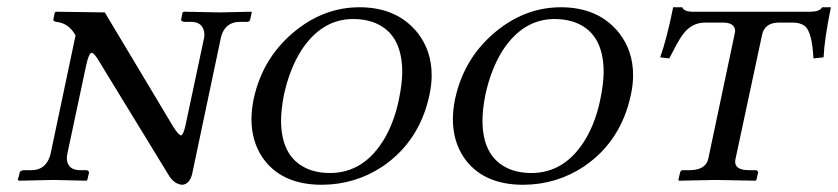

<svg xmlns="http://www.w3.org/2000/svg" viewBox="-20 -494 2296 526"><path d="M585 -390.1 505.9 -15.1Q498 11.2 479 12.2Q459.5 10.7 444.8 -9.8L252 -325.2Q238.3 -349.1 231 -349.1Q223.6 -349.1 216.3 -315.9Q215.8 -314.5 215.8 -314L164.1 -70.8Q163.1 -65.9 163.1 -59.1Q165 -29.3 196.8 -27.8H217.8Q222.7 -25.9 224.1 -22L219.2 -1L216.8 1Q215.8 1 125 -1L32.2 1L28.8 -1L34.2 -22Q36.1 -26.9 44.9 -27.8H65.9Q103.5 -27.8 116.2 -64.5Q117.2 -68.4 118.2 -70.8L187 -397Q168 -431.2 133.8 -434.1Q126.5 -435.5 126 -439.9L129.9 -459L132.8 -461.9L267.1 -460L455.1 -146Q469.2 -124 476.1 -123Q482.4 -125 487.8 -148.9L539.1 -390.1Q540 -394 540 -400.9Q537.6 -432.6 505.9 -434.1H484.9Q477.5 -435.1 476.1 -439L480 -460L484.9 -461.9Q485.8 -461.9 582 -460L667 -461.9L669.9 -460.9L665 -439Q663.6 -435.1 658.2 -434.1H637.2Q596.7 -434.1 585.4 -392.6Q585 -391.1 585 -390.1Z M947.8 -441.9Q861.3 -441.9 805.2 -355.5Q773.4 -305.2 757.8 -233.9Q750 -193.4 750 -164.1Q750 -56.2 832 -27.8Q856 -20 883.8 -20Q978.5 -20 1034.7 -116.7Q1060.5 -162.1 1072.8 -221.2Q1081.5 -263.2 1082 -295.9Q1082 -408.2 996.6 -435.1Q973.6 -441.9 947.8 -441.9ZM1156.7 -234.9Q1129.9 -107.4 1028.3 -38.1Q953.6 11.7 861.8 12.2Q749 12.2 697.8 -64.5Q669.4 -107.9 668.9 -166Q668.9 -192.9 674.8 -222.2Q700.2 -340.8 794.9 -414.1Q872.6 -474.1 964.8 -474.1Q1068.8 -474.1 1125 -402.8Q1162.6 -354 1162.6 -288.1Q1162.6 -262.7 1156.7 -234.9Z M1499.5 -441.9Q1413.1 -441.9 1356.9 -355.5Q1325.2 -305.2 1309.6 -233.9Q1301.8 -193.4 1301.8 -164.1Q1301.8 -56.2 1383.8 -27.8Q1407.7 -20 1435.5 -20Q1530.3 -20 1586.4 -116.7Q1612.3 -162.1 1624.5 -221.2Q1633.3 -263.2 1633.8 -295.9Q1633.8 -408.2 1548.3 -435.1Q1525.4 -441.9 1499.5 -441.9ZM1708.5 -234.9Q1681.6 -107.4 1580.1 -38.1Q1505.4 11.7 1413.6 12.2Q1300.8 12.2 1249.5 -64.5Q1221.2 -107.9 1220.7 -166Q1220.7 -192.9 1226.6 -222.2Q1252 -340.8 1346.7 -414.1Q1424.3 -474.1 1516.6 -474.1Q1620.6 -474.1 1676.8 -402.8Q1714.4 -354 1714.4 -288.1Q1714.4 -262.7 1708.5 -234.9Z M2152.3 -432.1H2111.3Q2073.7 -430.7 2067.4 -397L1995.1 -59.1Q1994.1 -55.2 1994.1 -48.8Q1996.1 -28.3 2030.3 -27.8H2051.3Q2055.7 -26.4 2057.1 -22L2052.2 -1L2050.3 1Q2049.3 1 1940.4 -1Q1940.4 -1 1840.3 1L1838.4 -1L1843.3 -22Q1844.7 -26.9 1850.1 -27.8H1871.1Q1913.6 -28.8 1920.4 -59.1L1992.2 -398.9Q1994.1 -407.2 1994.1 -410.2Q1992.2 -431.6 1962.4 -432.1H1911.1Q1872.6 -432.1 1847.7 -395.5Q1835 -376.5 1813.5 -334L1788.6 -336.9Q1807.1 -388.7 1824.2 -474.1H1849.1Q1853 -462.9 1874.5 -461.9H2202.1Q2225.6 -462.4 2232.4 -474.1H2256.3Q2238.3 -385.7 2236.3 -336.9L2208.5 -334Q2204.6 -408.2 2184.1 -423.3Q2171.9 -432.1 2152.3 -432.1Z"/></svg>

Font: Linux Libertine Capitals O
Style: Bold Italic Samll Caps
Weight: 400
Italic angle: -12°
Designer: Philipp H. Poll
Foundry: Philipp H. Poll
Version: Version 5.0.4